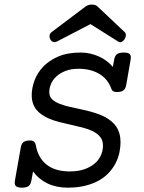

<svg xmlns="http://www.w3.org/2000/svg" viewBox="-20 -824 640 854"><path d="M121.1 -400.9Q121.1 -432.1 133.3 -465.6Q145.5 -499 171.6 -526.9Q197.8 -554.7 239 -572.5Q280.3 -590.3 338.9 -590.3Q361.3 -590.3 382.3 -585.4Q403.3 -580.6 421.6 -572Q439.9 -563.5 455.3 -551.8Q470.7 -540 481.9 -526.4L487.8 -558.6Q490.7 -575.7 500.2 -583Q509.8 -590.3 530.3 -590.3Q550.8 -590.3 557.4 -583Q564 -575.7 561 -558.6L541.5 -446.3Q538.6 -429.2 529.1 -421.9Q519.5 -414.6 499 -414.6Q481 -414.6 476.1 -427.2Q460 -472.7 421.6 -495.4Q383.3 -518.1 329.6 -518.1Q295.4 -518.1 270.8 -508.3Q246.1 -498.5 230.2 -483.6Q214.4 -468.8 206.8 -450.4Q199.2 -432.1 199.2 -414.6Q199.2 -394 212.4 -381.8Q225.6 -369.6 247.6 -361.3Q267.6 -353.5 293 -348.1Q318.4 -342.8 345.5 -336.7Q372.6 -330.6 399.2 -322.8Q425.8 -314.9 448.7 -302.7Q463.4 -294.4 475.8 -284.2Q488.3 -273.9 497.3 -260.5Q506.3 -247.1 511.2 -230Q516.1 -212.9 516.1 -191.4Q516.1 -168.9 511 -145Q505.9 -121.1 494.4 -98.6Q482.9 -76.2 464.8 -56.4Q446.8 -36.6 420.7 -21.7Q394.5 -6.8 359.9 2Q325.2 10.7 280.8 10.7Q230.5 10.7 191.2 -8.1Q151.9 -26.9 127 -61.5L119.6 -21Q116.7 -3.9 107.4 3.4Q98.1 10.7 77.6 10.7Q57.1 10.7 50.3 3.4Q43.5 -3.9 46.4 -21L72.3 -167.5Q75.2 -184.6 84.5 -191.9Q93.8 -199.2 114.3 -199.2Q135.3 -199.2 139.2 -178.7Q148.9 -122.1 187.3 -91.8Q225.6 -61.5 290 -61.5Q327.1 -61.5 354.7 -71Q382.3 -80.6 400.9 -96.4Q419.4 -112.3 428.7 -133.1Q438 -153.8 438 -176.3Q438 -199.7 425.8 -214.8Q413.6 -230 393.1 -240.2Q373.5 -250 348.6 -256.3Q323.7 -262.7 297.1 -268.6Q270.5 -274.4 243.7 -281.2Q216.8 -288.1 193.8 -298.3Q178.2 -305.7 164.8 -314.9Q151.4 -324.2 141.6 -336.4Q131.8 -348.6 126.5 -364.5Q121.1 -380.4 121.1 -400.9ZM232.9 -639.2Q223.1 -634.3 215.1 -638.2Q207 -642.1 203.1 -649.9Q199.2 -657.7 200.4 -666.5Q201.7 -675.3 210 -681.6L360.4 -794.9Q372.6 -803.7 388.7 -803.7Q404.3 -803.7 414.1 -794.9L534.2 -681.6Q540.5 -675.3 539.8 -666.3Q539.1 -657.2 534.2 -649.4Q528.8 -641.6 521 -637.7Q513.2 -633.8 505.4 -639.2L382.3 -716.8Z"/></svg>

Font: Courier Prime
Style: Italic
Weight: 400
Monospace: yes
Designer: Alan Dague-Greene
Foundry: Quote-Unquote Apps
Version: Version 1.202